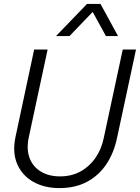

<svg xmlns="http://www.w3.org/2000/svg" viewBox="-20 -952 717 984"><path d="M284 12Q208 12 151 -20Q94 -52 68.5 -110.5Q43 -169 59 -248L155 -698H224L127 -246Q115 -187 131.5 -142.5Q148 -98 189 -73Q230 -48 288 -48Q346 -48 392 -73Q438 -98 469 -142.5Q500 -187 512 -246L609 -698H677L580 -246Q564 -169 525.5 -111Q487 -53 426.5 -20.5Q366 12 284 12ZM267 -767 426 -932H495L585 -767H523L455 -891L336 -767Z"/></svg>

Font: Azeret Mono ExtraLight
Style: Italic
Weight: 250
Italic angle: -12°
Designer: Martin Vácha
Foundry: Displaay
Version: Version 1.002